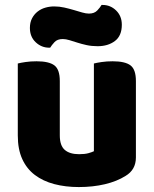

<svg xmlns="http://www.w3.org/2000/svg" viewBox="-20 -741 622 777"><path d="M52 -484Q63 -487 83.5 -490Q104 -493 128 -493Q178 -493 200 -476.5Q222 -460 222 -413V-193Q222 -152 242 -134.5Q262 -117 300 -117Q323 -117 337.5 -121Q352 -125 360 -129V-484Q371 -487 391.5 -490Q412 -493 436 -493Q486 -493 508 -476.5Q530 -460 530 -413V-104Q530 -54 488 -29Q453 -7 404.5 4.5Q356 16 299 16Q245 16 199.5 4Q154 -8 121 -33Q88 -58 70 -97.5Q52 -137 52 -193ZM199 -715Q220 -715 240 -710.5Q260 -706 278.5 -700.5Q297 -695 312.5 -690.5Q328 -686 340 -686Q362 -686 374 -699Q386 -712 391 -721H395Q427 -721 450 -698.5Q473 -676 473 -641Q473 -596 445 -575Q417 -554 375 -554Q351 -554 330.5 -558.5Q310 -563 293 -568.5Q276 -574 261 -578.5Q246 -583 234 -583Q212 -583 200.5 -570.5Q189 -558 183 -548H179Q148 -548 124.5 -570Q101 -592 101 -628Q101 -650 109.5 -666.5Q118 -683 132 -694Q146 -705 163.5 -710Q181 -715 199 -715Z"/></svg>

Font: Baloo Da 2 ExtraBold
Style: Regular
Weight: 800
Designer: Noopur Datye, Sulekha Rajkumar and Ek Type
Foundry: Ek Type
Version: Version 1.640;hotconv 1.0.111;makeotfexe 2.5.65597; ttfautoh